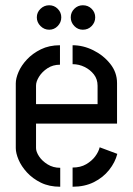

<svg xmlns="http://www.w3.org/2000/svg" viewBox="-20 -710 505 730"><path d="M295 -597Q276 -597 262.5 -611Q249 -625 249 -644Q249 -663 262.5 -676.5Q276 -690 295 -690Q315 -690 328.5 -676.5Q342 -663 342 -644Q342 -625 328.5 -611Q315 -597 295 -597ZM167 -597Q148 -597 134 -611Q120 -625 120 -644Q120 -663 134 -676.5Q148 -690 167 -690Q186 -690 199.5 -676.5Q213 -663 213 -644Q213 -625 199.5 -611Q186 -597 167 -597ZM209 0Q167 0 135.5 -15.5Q104 -31 82.5 -54.5Q61 -78 50.5 -103Q40 -128 40 -147V-393Q40 -412 50.5 -436.5Q61 -461 82.5 -484Q104 -507 135.5 -522.5Q167 -538 208 -538V-464Q181 -464 160.5 -450.5Q140 -437 128.5 -418.5Q117 -400 117 -385V-314H351V-384Q351 -409 337 -427Q323 -445 301.5 -455.5Q280 -466 256 -466V-538Q296 -538 334.5 -519Q373 -500 399 -467.5Q425 -435 425 -394V-240H117V-147Q117 -133 128.5 -115.5Q140 -98 161 -85Q182 -72 209 -72ZM256 0V-73Q286 -73 307.5 -85.5Q329 -98 342 -115.5Q355 -133 359 -150L426 -125Q418 -93 395 -64Q372 -35 337 -17.5Q302 0 256 0Z"/></svg>

Font: Stick No Bills ExtraLight
Style: Regular
Weight: 400
Version: Version 2.000